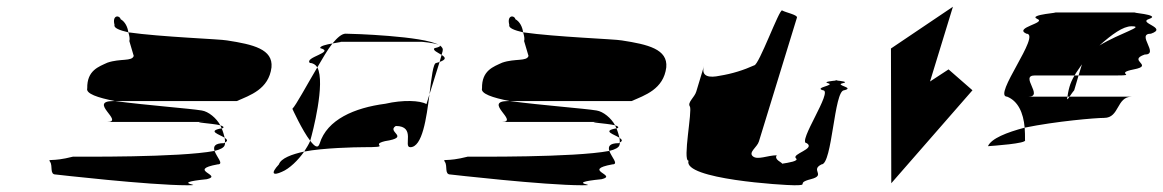

<svg xmlns="http://www.w3.org/2000/svg" viewBox="-20 -732 3453 570"><path d="M129 -251C137 -239 127 -214 145 -214C145 -214 423 -182 536 -182C596 -182 474 -188 594 -200C644 -212 533 -227 626 -244C646 -244 623 -266 617 -284C512 -264 212 -267 197 -267C131 -250 121 -263 129 -251ZM239 -470C234 -454 270 -442 321 -432H683C722 -449 778 -467 786 -532C791 -586 732 -600 654 -612C634 -616 459 -622 361 -636C364 -626 366 -617 364 -610L377 -566C372 -549 337 -559 299 -546C273 -534 238 -523 239 -470ZM320 -658C312 -689 336 -687 338 -675C351 -668 359 -652 361 -636C335 -642 317 -649 320 -658ZM298 -370C351 -370 239 -432 317 -432H321C420 -419 543 -410 579 -404C599 -401 623 -381 634 -360C611 -366 532 -370 593 -370ZM634 -360C635 -357 637 -354 638 -351H640C647 -354 643 -357 634 -360ZM617 -284C613 -296 616 -307 645 -307C646 -308 647 -308 648 -309C648 -306 648 -303 647 -301C645 -294 634 -288 617 -284ZM638 -351C642 -342 645 -331 647 -323C632 -333 593 -343 638 -351ZM647 -323C648 -318 648 -313 648 -309C658 -314 654 -318 647 -323Z M848 -409C848 -409 877 -345 901 -314L902 -318C907 -335 947 -486 922 -532C890 -478 859 -420 848 -409ZM808 -244C782 -216 791 -210 817 -222C839 -231 865 -256 883 -282C846 -274 814 -262 808 -244ZM900 -545C882 -562 976 -577 931 -589C928 -595 949 -600 967 -603C952 -584 938 -559 922 -532C917 -540 909 -545 900 -545ZM967 -603C987 -607 1004 -608 981 -608H1232C1229 -608 1270 -605 1282 -599C1237 -625 1026 -632 1006 -632C995 -632 982 -621 967 -603ZM883 -282C890 -293 897 -304 901 -314C914 -297 924 -290 929 -306C951 -377 1032 -412 1124 -424C1176 -436 1227 -434 1246 -423L1255 -452C1246 -381 1234 -295 1198 -295C1176 -295 1216 -358 1155 -358C1126 -340 1201 -325 1123 -313C1074 -301 1151 -295 1057 -295C1037 -295 939 -293 883 -282ZM1270 -589C1263 -583 1280 -576 1291 -569L1294 -580C1296 -587 1293 -592 1286 -597C1288 -595 1284 -592 1270 -589ZM1282 -599C1284 -598 1285 -598 1286 -597C1285 -598 1283 -598 1282 -599ZM1275 -545C1266 -545 1261 -502 1255 -452L1285 -548ZM1285 -548 1291 -569C1302 -562 1307 -556 1285 -548Z M1301 -251C1309 -239 1299 -214 1317 -214C1317 -214 1595 -182 1708 -182C1768 -182 1646 -188 1766 -200C1816 -212 1705 -227 1798 -244C1818 -244 1795 -266 1789 -284C1684 -264 1384 -267 1369 -267C1303 -250 1293 -263 1301 -251ZM1411 -470C1406 -454 1442 -442 1493 -432H1855C1894 -449 1950 -467 1958 -532C1963 -586 1904 -600 1826 -612C1806 -616 1631 -622 1533 -636C1536 -626 1538 -617 1536 -610L1549 -566C1544 -549 1509 -559 1471 -546C1445 -534 1410 -523 1411 -470ZM1492 -658C1484 -689 1508 -687 1510 -675C1523 -668 1531 -652 1533 -636C1507 -642 1489 -649 1492 -658ZM1470 -370C1523 -370 1411 -432 1489 -432H1493C1592 -419 1715 -410 1751 -404C1771 -401 1795 -381 1806 -360C1783 -366 1704 -370 1765 -370ZM1806 -360C1807 -357 1809 -354 1810 -351H1812C1819 -354 1815 -357 1806 -360ZM1789 -284C1785 -296 1788 -307 1817 -307C1818 -308 1819 -308 1820 -309C1820 -306 1820 -303 1819 -301C1817 -294 1806 -288 1789 -284ZM1810 -351C1814 -342 1817 -331 1819 -323C1804 -333 1765 -343 1810 -351ZM1819 -323C1820 -318 1820 -313 1820 -309C1830 -314 1826 -318 1819 -323Z M2028 -416C2036 -404 2006 -255 2024 -255C2007 -200 2307 -182 2338 -182C2386 -182 2340 -188 2387 -200C2434 -212 2384 -227 2419 -244C2451 -244 2456 -464 2486 -464C2520 -472 2456 -479 2482 -485C2501 -489 2475 -492 2463 -493C2452 -492 2422 -489 2438 -485C2462 -479 2395 -472 2423 -464C2455 -464 2345 -307 2375 -307C2402 -290 2329 -275 2343 -262C2353 -254 2321 -249 2302 -246C2302 -250 2277 -258 2286 -271C2259 -271 2229 -256 2215 -268C2201 -280 2228 -295 2233 -312L2346 -680C2348 -688 2312 -695 2302 -701C2294 -707 2233 -538 2219 -538C2188 -524 2154 -513 2116 -507C2088 -501 2060 -503 2070 -536L2047 -460C2042 -443 2020 -428 2028 -416ZM2463 -493C2458 -494 2456 -494 2463 -494C2470 -494 2468 -494 2463 -493Z M2625 -588 2626 -188 2867 -464 2796 -526 2741 -490 2809 -712Z M2913 -298C2927 -299 3030 -306 3023 -316C3023 -329 3023 -341 3022 -353C2969 -339 2923 -321 2913 -298ZM2970 -445C2925 -445 3073 -632 3027 -632C2988 -650 3089 -664 3059 -676C3030 -689 3137 -695 3109 -695H3353C3325 -695 3430 -689 3392 -676C3355 -664 3449 -650 3397 -632C3351 -632 3424 -570 3378 -570C3326 -552 3408 -538 3346 -526C3285 -514 3359 -508 3296 -508H3182L3192 -541C3185 -530 3176 -519 3170 -508H3052C3006 -508 3080 -445 3033 -445H3149C3146 -433 3150 -437 3155 -445H3340C3294 -445 3304 -382 3258 -382C3232 -382 3115 -372 3022 -353C3018 -398 3002 -432 2970 -445ZM3155 -474C3151 -460 3150 -451 3149 -445H3155C3160 -453 3169 -464 3169 -464L3182 -508H3170C3163 -496 3158 -485 3155 -474ZM3244 -597C3307 -635 3381 -654 3339 -654C3314 -654 3281 -630 3244 -597Z"/></svg>

Font: bitstorm
Style: suextobl
Weight: 400
Version: Version 0.2